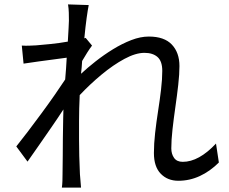

<svg xmlns="http://www.w3.org/2000/svg" viewBox="-20 -814 1040 872"><path d="M293 -720Q293 -737 292.5 -756Q292 -775 289 -794L383 -791Q379 -772 373.5 -732.5Q368 -693 363 -640Q365 -641 366.5 -641Q368 -641 369 -642L398 -607Q388 -594 376 -575Q364 -556 353 -537Q352 -523 351 -508.5Q350 -494 348 -479Q377 -506 414.5 -535.5Q452 -565 493.5 -590.5Q535 -616 576.5 -632Q618 -648 656 -648Q726 -648 760.5 -611.5Q795 -575 795 -514Q795 -477 789.5 -428.5Q784 -380 776.5 -328Q769 -276 763.5 -227Q758 -178 758 -140Q758 -115 770.5 -97Q783 -79 810 -79Q883 -79 961 -162L974 -76Q934 -36 887.5 -14.5Q841 7 790 7Q741 7 710 -25Q679 -57 679 -119Q679 -161 684.5 -210Q690 -259 698 -310Q706 -361 711.5 -408Q717 -455 717 -492Q717 -536 695.5 -555Q674 -574 636 -574Q596 -574 545 -546.5Q494 -519 441 -475Q388 -431 342 -382Q339 -319 339 -264Q339 -219 339 -181Q339 -143 340 -105.5Q341 -68 343 -23Q344 -10 345.5 7Q347 24 348 38H261Q263 24 263.5 7.5Q264 -9 264 -21Q265 -69 265 -106.5Q265 -144 265.5 -183.5Q266 -223 267 -277Q267 -285 267.5 -295Q268 -305 268 -317Q244 -280 215 -238Q186 -196 157.5 -155Q129 -114 105 -80L54 -149Q75 -175 105 -214.5Q135 -254 167.5 -298Q200 -342 228.5 -383Q257 -424 276 -453Q278 -478 280 -503Q282 -528 283 -552Q261 -549 227 -544.5Q193 -540 156 -535Q119 -530 87 -525L79 -607Q96 -606 111 -606.5Q126 -607 144 -608Q169 -610 209 -614Q249 -618 288 -625Q290 -660 291.5 -686Q293 -712 293 -720Z"/></svg>

Font: Chiron Sans HK TT
Style: Regular
Weight: 400
Designer: Ryoko NISHIZUKA 西塚涼子 (kana, bopomofo & ideographs); Paul D. Hunt (Latin, Greek & Cyrillic); Sandoll Communications 산돌커뮤니
Foundry: Adobe
Version: Version 2.022;hotconv 1.0.109;makeotfexe 2.5.65596